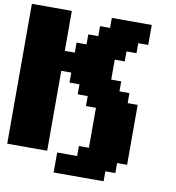

<svg xmlns="http://www.w3.org/2000/svg" viewBox="-103 -967 1082 1183"><g transform="rotate(10 437.5 -375.0)"><path d="M312.5 125H625V62.5H687.5V0H750V-375H687.5V-437.5H625V-500H562.5V-625H625V-687.5H687.5V-750H750V-875H500V-812.5H437.5V-750H375V-687.5H312.5V-625H250V-875H0V0H250V-500H312.5V-437.5H375V-375H437.5V-312.5H500V-62.5H437.5V0H312.5Z"/></g></svg>

Font: Faithful 32x
Style: Bold
Weight: 400
Foundry: Faithful Resource Pack
Version: Version 1.0; January 27, 2023